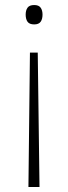

<svg xmlns="http://www.w3.org/2000/svg" viewBox="-20 -558 272 763"><path d="M149 -500Q149 -482 141.5 -471.5Q134 -461 116 -461Q97 -461 89.5 -471.5Q82 -482 82 -500Q82 -517 89.5 -527.5Q97 -538 116 -538Q134 -538 141.5 -527.5Q149 -517 149 -500ZM99 -349H130L137 185H93Z"/></svg>

Font: Noto Sans Bengali UI ExtraLight
Style: Regular
Weight: 200
Designer: Jelle Bosma - Monotype Design Team
Foundry: Monotype Imaging Inc.
Version: Version 2.003; ttfautohint (v1.8.4.7-5d5b)